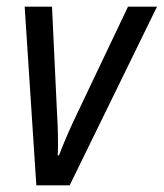

<svg xmlns="http://www.w3.org/2000/svg" viewBox="-20 -556 491 576"><path d="M54 -536H136L150 -239Q154 -177 154 -123Q154 -98 153 -90H157Q181 -153 216 -225L364 -536H451L189 0H89Z"/></svg>

Font: Noto Sans UI Narrow
Style: Italic
Weight: 400
Width: 4
Italic angle: -12°
Designer: Monotype Design Team
Foundry: Monotype Imaging Inc.
Version: Version 1.001